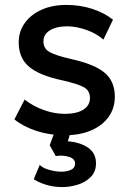

<svg xmlns="http://www.w3.org/2000/svg" viewBox="-20 -535 534 780"><path d="M243.5 14.5Q182 14.5 128.5 -3Q75 -20.5 38.5 -50L80 -130.5Q114.5 -103.5 157.8 -88Q201 -72.5 243 -72.5Q291.5 -72.5 318.5 -89.5Q345.5 -106.5 345.5 -137Q345.5 -166 322.2 -179.8Q299 -193.5 234 -208.5Q140.5 -228 98.2 -263.8Q56 -299.5 56 -363Q56 -407.5 80.8 -441.8Q105.5 -476 149 -495.5Q192.5 -515 249.5 -515Q305 -515 354 -499.2Q403 -483.5 439 -455L400 -374Q381.5 -390.5 357 -402.5Q332.5 -414.5 305.2 -421.2Q278 -428 251 -428Q209 -428 182.8 -411.8Q156.5 -395.5 156.5 -367Q156.5 -337.5 181.5 -323.5Q206.5 -309.5 267.5 -295.5Q363.5 -274.5 405 -239.5Q446.5 -204.5 446.5 -142.5Q446.5 -95 421 -59.8Q395.5 -24.5 349.8 -5Q304 14.5 243.5 14.5ZM233.5 225Q199 225 169.2 216.2Q139.5 207.5 117 193L141.5 135Q154 148 180.5 155.2Q207 162.5 230 162.5Q251 162.5 268 155Q285 147.5 285 129.5Q285 110 260.2 102.2Q235.5 94.5 206.5 99L182 55L209.5 -20H273.5L255.5 39Q306.5 43 338.2 65.2Q370 87.5 370 128.5Q370 163 348.2 184.5Q326.5 206 295 215.5Q263.5 225 233.5 225Z"/></svg>

Font: Geologica Cursive
Style: Regular
Weight: 400
Designer: Sindre Bremnes, Frode Helland
Foundry: Monokrom Skriftforlag AS
Version: Version 1.010;gftools[0.9.28]